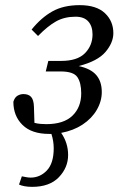

<svg xmlns="http://www.w3.org/2000/svg" viewBox="-20 -507 461 747"><path d="M171 14Q103 14 67.5 -21Q32 -56 32 -111Q37 -128 48 -134.5Q59 -141 71 -141Q91 -141 101 -130Q111 -119 112 -93L114 -29Q126 -26 137.5 -25Q149 -24 160 -24Q228 -24 262 -57Q296 -90 296 -144Q296 -185 281 -207Q266 -229 216 -229H158L168 -270H218Q281 -270 310.5 -300Q340 -330 340 -373Q340 -405 323.5 -423.5Q307 -442 274 -442Q231 -442 198.5 -424Q166 -406 128 -367L103 -392Q140 -438 183.5 -462.5Q227 -487 290 -487Q355 -487 388 -456Q421 -425 421 -378Q421 -341 390.5 -305Q360 -269 286 -250Q333 -240 354.5 -215Q376 -190 376 -149Q376 -113 356.5 -79.5Q337 -46 301.5 -22.5Q266 1 218 10Q245 49 245 96Q245 145 209 182.5Q173 220 105 220Q89 220 75.5 217.5Q62 215 54 211L65 179Q75 181 83.5 182.5Q92 184 99 184Q136 184 162.5 156Q189 128 189 70Q189 42 180 14Q178 14 175.5 14Q173 14 171 14Z"/></svg>

Font: Source Serif Pro
Style: Italic
Weight: 400
Italic angle: -12°
Designer: Frank Grießhammer
Foundry: Adobe Systems Incorporated
Version: Version 3.001;hotconv 1.0.111;makeotfexe 2.5.65597